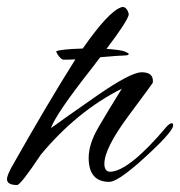

<svg xmlns="http://www.w3.org/2000/svg" viewBox="-76 -525 516 550"><path d="M293 -371Q293 -366 279.5 -366Q266 -366 211 -361L189 -332Q84 -199 70 -158Q107 -185 199 -249Q298 -318 330 -318Q362 -318 362 -293Q362 -289 361.5 -287.5Q361 -286 292 -193Q223 -100 223 -56Q223 -33 240 -33Q294 -35 402 -163Q411 -172 415.5 -172Q420 -172 420 -166Q420 -146 321 -58Q259 -4 237 -4Q178 -4 178 -73Q178 -112 205.5 -159.5Q233 -207 273 -271Q145 -207 41 -82Q-17 5 -27 5Q-56 5 -56 -12Q-56 -21 -44 -44Q61 -230 140 -355Q126 -354 106 -354Q101 -354 93.5 -363Q86 -372 85 -378Q97 -384 161 -386Q235 -492 271 -504Q273 -505 275 -505Q288 -505 293 -484Q290 -465 229 -385Q272 -382 282.5 -377Q293 -372 293 -371Z"/></svg>

Font: Alex Brush
Style: Regular
Weight: 400
Designer: Robert E. Leuschke
Foundry: Robert E. Leuschke
Version: Version 1.003